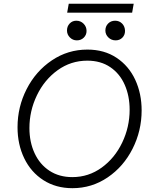

<svg xmlns="http://www.w3.org/2000/svg" viewBox="-20 -989 802 1016"><path d="M72.8 -315.9Q72.8 -423.3 121.1 -517.8Q169.4 -612.3 254.2 -669.4Q338.9 -726.6 442.4 -726.6Q531.7 -726.6 596.7 -683.3Q661.6 -640.1 695.6 -566.9Q729.5 -493.7 729.5 -404.8Q729.5 -296.9 681.6 -202.1Q633.8 -107.4 549.8 -50.3Q465.8 6.8 363.3 6.8Q275.9 6.8 210 -35.4Q144 -77.6 108.4 -151.1Q72.8 -224.6 72.8 -315.9ZM666 -408.2Q666 -481 640.1 -540Q614.3 -599.1 563.7 -633.5Q513.2 -668 441.9 -668Q355 -668 284.9 -617.4Q214.8 -566.9 175.3 -484.6Q135.7 -402.3 135.7 -311.5Q135.7 -237.3 163.1 -178.2Q190.4 -119.1 241.7 -85.4Q293 -51.8 362.8 -51.8Q448.7 -51.8 518.1 -102.1Q587.4 -152.3 626.7 -234.6Q666 -316.9 666 -408.2ZM537.6 -827.6Q537.6 -849.6 552.2 -864.5Q566.9 -879.4 589.4 -879.4Q611.3 -879.4 626.2 -864.3Q641.1 -849.1 641.6 -825.7Q641.6 -803.7 627.4 -789.6Q613.3 -775.4 591.8 -775.4Q569.3 -775.4 553.5 -790.8Q537.6 -806.2 537.6 -827.6ZM334.5 -827.6Q334.5 -849.6 348.6 -864.5Q362.8 -879.4 383.8 -879.4Q406.7 -879.4 422.4 -863.5Q438 -847.7 438 -825.2Q438 -804.2 423.3 -789.8Q408.7 -775.4 386.7 -775.4Q365.2 -775.4 349.9 -790.8Q334.5 -806.2 334.5 -827.6ZM343.8 -969.2H687.5L679.2 -921.9H335.4Z"/></svg>

Font: Reddit Sans Vanilla Light
Style: Italic
Weight: 300
Italic angle: -11.25°
Designer: Stephen Hutchings
Version: Version 1.013